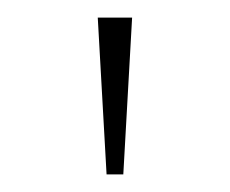

<svg xmlns="http://www.w3.org/2000/svg" viewBox="-20 -716 261 218"><path d="M101 -518 91 -696H130L120 -518Z"/></svg>

Font: Outfit Thin Thin
Style: Regular
Weight: 250
Version: Version 1.100;gftools[0.9.27]